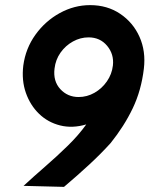

<svg xmlns="http://www.w3.org/2000/svg" viewBox="-20 -728 593 750"><path d="M332 -708Q399 -708 449.5 -674Q500 -640 525 -584Q550 -528 542 -460Q532 -375 498.5 -305Q465 -235 412 -169Q374 -127 328 -84.5Q282 -42 230 2L72 -2Q111 -38 156.5 -77.5Q202 -117 244.5 -158.5Q287 -200 317 -242Q263 -226 215 -238Q167 -250 132.5 -283.5Q98 -317 81 -365.5Q64 -414 71 -472Q80 -539 118.5 -592.5Q157 -646 213.5 -677Q270 -708 332 -708ZM326 -582Q294 -582 265 -566Q236 -550 216.5 -522.5Q197 -495 193 -460Q187 -411 215.5 -380Q244 -349 287 -349Q320 -349 349 -365.5Q378 -382 397.5 -410Q417 -438 421 -472Q426 -516 398.5 -549Q371 -582 326 -582Z"/></svg>

Font: Kulim Park
Style: Bold Italic
Weight: 700
Italic angle: -8°
Designer: Noponies / Dale Sattler
Foundry: Noponies
Version: Version 1.000; ttfautohint (v1.8.3)